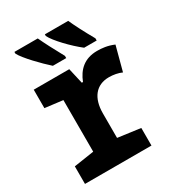

<svg xmlns="http://www.w3.org/2000/svg" viewBox="-183 -875 897 983"><g transform="rotate(-30 265.0 -383.0)"><path d="M374 -606H448V-619C415 -677 386 -734 372 -766H234V-756C252 -719 321 -647 374 -606ZM189 -606H268V-619C236 -677 208 -731 192 -766H54V-756C71 -721 147 -643 189 -606ZM29 0H422V-104L289 -122V-267C289 -358 332 -412 408 -412C433 -412 462 -407 483 -397L521 -540C484 -556 450 -559 423 -559C346 -559 304 -516 281 -457H274L253 -549H43V-440L148 -427V-122L29 -104Z"/></g></svg>

Font: Noto Sans Mono Condensed ExtraBold
Style: Regular
Weight: 800
Width: 3
Designer: Monotype Design Team
Foundry: Monotype Imaging Inc.
Version: Version 2.014